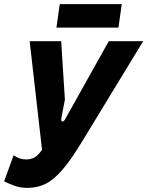

<svg xmlns="http://www.w3.org/2000/svg" viewBox="-67 -900 715 932"><path d="M66 12Q30 12 1 1Q-28 -10 -47 -20L-1 -146Q12 -137 27.5 -131.5Q43 -126 59 -126Q85 -126 102.5 -137Q120 -148 137 -173L77 -700H230L248 -416L231 -328Q228 -312 235 -310.5Q242 -309 249 -321L461 -700H628L334 -217Q279 -126 236.5 -76.5Q194 -27 154 -7.5Q114 12 66 12ZM207 -766 223 -880H524L508 -766Z"/></svg>

Font: Finlandica
Style: Bold Italic
Weight: 700
Italic angle: -8°
Designer: Niklas Ekholm, Juho Hiilivirta, Jaakko Suomalainen
Foundry: Helsinki Type Studio
Version: Version 1.064; ttfautohint (v1.8.4.7-5d5b)